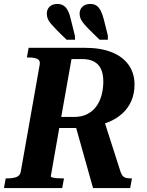

<svg xmlns="http://www.w3.org/2000/svg" viewBox="-42 -952 744 972"><path d="M338 -324 484 -345 569 -80Q574 -67 580 -60.5Q586 -54 596 -51.5Q606 -49 619 -49H626L617 0H429ZM282 -49 273 0H-22L-13 -49H-4Q22 -49 40.5 -55.5Q59 -62 63 -82L159 -625Q163 -646 147 -653.5Q131 -661 104 -661H94L103 -710H387Q468 -710 524 -687.5Q580 -665 609.5 -623Q639 -581 639 -524Q639 -479 623.5 -442.5Q608 -406 578.5 -378.5Q549 -351 507.5 -334Q466 -317 415 -310Q405 -309 395 -307.5Q385 -306 375 -305Q365 -304 354 -304H258L215 -59Q215 -56 223.5 -53.5Q232 -51 245.5 -50Q259 -49 272 -49ZM374 -653H320L268 -360H333Q372 -360 400 -374.5Q428 -389 446 -414Q464 -439 472.5 -471.5Q481 -504 481 -540Q481 -577 469.5 -602Q458 -627 434.5 -640Q411 -653 374 -653ZM317 -852 337 -772 338 -751H295L247 -798Q229 -817 217 -830.5Q205 -844 200 -856.5Q195 -869 195 -883Q195 -905 209.5 -918.5Q224 -932 248 -932Q267 -932 280 -923.5Q293 -915 302 -897.5Q311 -880 317 -852ZM484 -852 504 -772V-751H462L414 -798Q395 -817 383.5 -830.5Q372 -844 366.5 -856.5Q361 -869 361 -883Q361 -905 376 -918.5Q391 -932 414 -932Q434 -932 446.5 -923.5Q459 -915 468 -897.5Q477 -880 484 -852Z"/></svg>

Font: Roboto Serif 72pt SemiCondensed SemiBold
Style: Italic
Weight: 600
Width: 4
Italic angle: -10°
Designer: Greg Gazdowicz
Foundry: Commercial Type
Version: Version 1.008